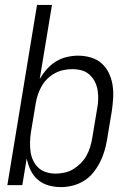

<svg xmlns="http://www.w3.org/2000/svg" viewBox="-20 -755 540 783"><path d="M229 8Q202 8 177.5 1Q153 -6 134 -22.5Q115 -39 104.5 -61.5Q94 -84 89 -109L71 0H10L131 -735H192L142 -433Q155 -455 171.5 -473.5Q188 -492 208.5 -504.5Q229 -517 252.5 -522.5Q276 -528 298 -528Q325 -528 350.5 -520.5Q376 -513 394.5 -496.5Q413 -480 424 -457Q435 -434 439 -408.5Q443 -383 441.5 -356Q440 -329 436 -302L416 -182Q412 -159 405 -136Q398 -113 386.5 -91Q375 -69 359 -49.5Q343 -30 321.5 -17Q300 -4 276 2Q252 8 229 8ZM206 -47Q224 -47 243 -51Q262 -55 278.5 -65Q295 -75 309 -89Q323 -103 332.5 -120Q342 -137 347.5 -155Q353 -173 356 -191L376 -311Q380 -331 380.5 -350Q381 -369 378 -387.5Q375 -406 366.5 -422.5Q358 -439 344.5 -451Q331 -463 313 -468Q295 -473 275 -473Q258 -473 240 -469.5Q222 -466 205 -457Q188 -448 174 -434.5Q160 -421 150.5 -404.5Q141 -388 135 -370.5Q129 -353 126 -335L106 -215Q103 -195 102.5 -175.5Q102 -156 104.5 -137Q107 -118 115 -101Q123 -84 136 -71.5Q149 -59 167.5 -53Q186 -47 206 -47Z"/></svg>

Font: Iosevka Term Curly Light
Style: Italic
Weight: 300
Italic angle: -9°
Designer: Belleve Invis
Foundry: Belleve Invis
Version: Version 32.3.0